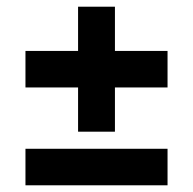

<svg xmlns="http://www.w3.org/2000/svg" viewBox="-20 -609 577 573"><path d="M56 -348V-457H480V-348ZM56 -56V-165H480V-56ZM213 -216V-589H323V-216Z"/></svg>

Font: Piazzolla Thin Black
Style: Regular
Weight: 900
Version: Version 2.005